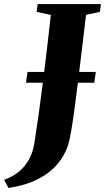

<svg xmlns="http://www.w3.org/2000/svg" viewBox="-112 -763 518 946"><path d="M-70 163 -92 123Q-45.5 106.5 -14.5 79Q16.5 51.5 33.8 16.8Q51 -18 57 -55.5Q68 -126 79 -203.8Q90 -281.5 100.2 -363.2Q110.5 -445 120 -527.5Q129.5 -610 138.5 -689.5L68.5 -704.5L73.5 -743H385.5L380 -704.5L312 -690Q301.5 -602 291.5 -519Q281.5 -436 272.5 -362Q263.5 -288 255.2 -226.8Q247 -165.5 239.2 -120.5Q231.5 -75.5 224.5 -51Q207 4 168.8 48Q130.5 92 71 121.5Q11.5 151 -70 163ZM16 -355.5 23.5 -408.5H360L352.5 -355.5Z"/></svg>

Font: Merriweather 72pt Black
Style: Italic
Weight: 900
Italic angle: -7.8°
Version: Version 2.101